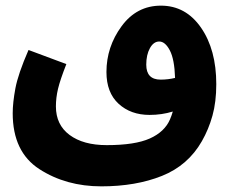

<svg xmlns="http://www.w3.org/2000/svg" viewBox="-20 -472 824 680"><path d="M695 28Q719 -14 732.5 -62.5Q746 -111 746 -174Q746 -296 692 -374Q638 -452 550 -452Q464 -452 410.5 -379Q357 -306 357 -217Q357 -144 400 -104.5Q443 -65 510 -65Q553 -65 592 -77Q588 -63 582 -49Q563 -5 510.5 18.5Q458 42 358 42Q275 42 226.5 6Q178 -30 178 -95Q178 -126 185.5 -157.5Q193 -189 215 -245L81 -295Q44 -210 34.5 -159Q25 -108 25 -71Q25 66 119.5 127Q214 188 339 188Q461 188 553.5 151Q646 114 695 28ZM498 -243Q498 -278 511 -301.5Q524 -325 544 -325Q565 -325 581.5 -293.5Q598 -262 600 -196Q575 -190 549 -190Q498 -190 498 -243Z"/></svg>

Font: Noto Sans Arabic Condensed Extra
Style: Regular
Weight: 800
Width: 3
Designer: Nadine Chahine - Monotype Design Team
Foundry: Monotype Imaging Inc.
Version: Version 1.902